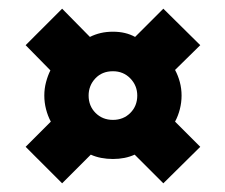

<svg xmlns="http://www.w3.org/2000/svg" viewBox="-20 -519 519 442"><path d="M39 -415 123 -499 187 -434Q199 -440 212 -443Q225 -446 240 -446Q255 -446 267.5 -443Q280 -440 291 -434L356 -499L441 -415L383 -358Q390 -345 394 -330Q398 -315 398 -299Q398 -283 394 -267.5Q390 -252 383 -239L441 -181L356 -97L290 -163Q279 -158 266.5 -155.5Q254 -153 240 -153Q226 -153 213 -155.5Q200 -158 189 -163L123 -97L39 -181L97 -239Q90 -252 86 -267.5Q82 -283 82 -299Q82 -315 86 -330Q90 -345 96 -357ZM240 -243Q264 -243 280 -259Q296 -275 296 -299Q296 -322 280 -338.5Q264 -355 240 -355Q215 -355 199.5 -338.5Q184 -322 184 -299Q184 -275 200 -259Q216 -243 240 -243Z"/></svg>

Font: Georama ExtraCondensed Thin
Style: Bold
Weight: 700
Version: Version 1.001